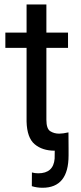

<svg xmlns="http://www.w3.org/2000/svg" viewBox="-20 -677 367 875"><path d="M292.5 31.2Q292.5 178.7 173.8 178.7Q147.9 178.7 125 171.4L125.5 108.9Q138.7 112.8 154.3 112.8Q223.6 112.8 229 45.9L229.5 9.8Q172.9 9.8 137.9 -19.8Q103 -49.3 101.1 -123V-459H4.4V-528.3H101.1V-656.7H191.4V-528.3H290V-459H191.4V-130.9Q191.4 -90.3 209 -79.1Q226.6 -67.9 249.5 -67.9Q266.6 -67.9 292 -73.7L292.5 -0.5Z"/></svg>

Font: Roboto21382017
Style: Regular
Weight: 400
Designer: Christian Robertson
Foundry: Google
Version: Version 2.138; 2017